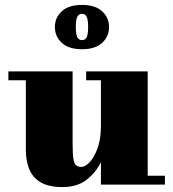

<svg xmlns="http://www.w3.org/2000/svg" viewBox="-20 -750 704 780"><path d="M203 -640Q203 -678.5 231 -704.2Q259 -730 313 -730Q367 -730 395 -704.2Q423 -678.5 423 -640Q423 -602 395 -576Q367 -550 313 -550Q259 -550 231 -576Q203 -602 203 -640ZM288 -640Q288 -610 294.2 -598.5Q300.5 -587 313 -587Q326 -587 332 -598.5Q338 -610 338 -640Q338 -670 332 -682Q326 -694 313 -694Q300.5 -694 294.2 -682Q288 -670 288 -640ZM275 -460V-168Q275 -126 278.2 -105.5Q281.5 -85 289.2 -78.5Q297 -72 311 -72Q326.5 -72 345 -92Q363.5 -112 376.8 -149.2Q390 -186.5 390 -238V-424H330V-460H580V-36H650V0H390V-91Q369 -48.5 331 -19.2Q293 10 234 10Q177 10 144.5 -9.8Q112 -29.5 98.5 -63.5Q85 -97.5 85 -141V-424H14V-460Z"/></svg>

Font: Bodoni* 06pt Fatface
Style: Regular
Weight: 900
Version: Version 2.3